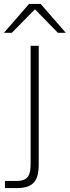

<svg xmlns="http://www.w3.org/2000/svg" viewBox="-91 -752 353 972"><path d="M105 79V-520H64V77C64 128 55 164 -5 164H-66V200H-2C91 200 105 145 105 79ZM-71 -586H-31L86 -705L202 -586H242L115 -732H56Z"/></svg>

Font: Aspekta 150
Style: Regular
Weight: 150
Designer: Ivo Dolenc
Version: Version 2.000